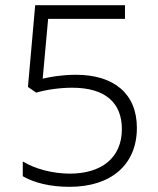

<svg xmlns="http://www.w3.org/2000/svg" viewBox="-20 -710 612 742"><path d="M249 12C410 12 509 -74 509 -216C509 -348 420 -421 274 -421C219 -421 175 -413 145 -406L166 -637H463V-690H116L88 -374L120 -352C157 -363 210 -371 259 -371C388 -371 451 -312 451 -211C451 -99 371 -39 250 -39C182 -39 114 -58 68 -86V-29C111 -4 173 12 249 12Z"/></svg>

Font: Noto Sans Kannada Light
Style: Regular
Weight: 300
Designer: Jelle Bosma - Monotype Design Team
Foundry: Monotype Imaging Inc.
Version: Version 2.005